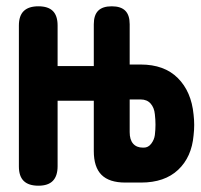

<svg xmlns="http://www.w3.org/2000/svg" viewBox="-20 -580 640 610"><path d="M278 -260H163V-52Q163 -21 148 -5.5Q133 10 102 10Q71 10 55.5 -5Q40 -20 40 -51V-499Q40 -530 55.5 -545Q71 -560 102 -560Q133 -560 148 -545Q163 -530 163 -499V-370H278V-503Q278 -532 292 -546Q306 -560 335 -560Q364 -560 378 -546Q392 -532 392 -503V-375H427Q502 -375 545 -332Q588 -289 595 -216Q597 -199 597 -183Q597 -167 595 -150Q589 -81 546 -40.5Q503 0 428 0H378Q327 0 302.5 -24.5Q278 -49 278 -100ZM392 -264V-160Q392 -136 403 -123.5Q414 -111 434 -111H437Q451 -111 460.5 -123.5Q470 -136 472 -151Q474 -168 474 -184Q474 -200 472 -217Q470 -238 458.5 -251Q447 -264 427 -264Z"/></svg>

Font: Maple Mono ExtraBold
Style: Regular
Weight: 800
Monospace: yes
Designer: subframe7536
Version: Version 7.000